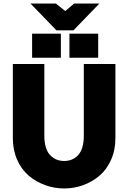

<svg xmlns="http://www.w3.org/2000/svg" viewBox="-20 -1068 731 1095"><path d="M53.2 -279.8V-703.1H232.9V-294.9Q232.9 -219.7 264.6 -184.8Q296.4 -149.9 346.2 -149.9Q395.5 -149.9 426.8 -184.8Q458 -219.7 458 -294.9V-703.1H638.2V-279.8Q638.2 -211.9 613.3 -156.2Q588.4 -100.6 547.1 -65.7Q505.9 -30.8 454.1 -12Q402.3 6.8 346.2 6.8Q290 6.8 238 -12Q186 -30.8 144.5 -65.7Q103 -100.6 78.1 -156.2Q53.2 -211.9 53.2 -279.8ZM327.1 -738.8H163.1V-876H327.1ZM540 -738.8H376V-876H540ZM546.9 -1047.9 398.9 -895H301.8L153.8 -1047.9H298.8L352.1 -1004.9L402.8 -1047.9Z"/></svg>

Font: LT Superior Black
Style: Regular
Weight: 900
Designer: Daniel Lyons
Foundry: LyonsType
Version: Version 2.005